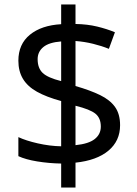

<svg xmlns="http://www.w3.org/2000/svg" viewBox="-20 -779 612 857"><path d="M253 -49Q198 -50 146 -58.5Q94 -67 62 -82V-167Q96 -151 149 -139Q202 -127 253 -126V-328Q187 -346 145 -369.5Q103 -393 82.5 -427Q62 -461 62 -508Q62 -582 113.5 -624Q165 -666 253 -671V-759H317V-672Q370 -671 413.5 -660.5Q457 -650 493 -635L466 -561Q434 -574 395.5 -583.5Q357 -593 317 -596V-395Q383 -376 427 -354.5Q471 -333 493.5 -301.5Q516 -270 516 -220Q516 -150 464 -106.5Q412 -63 317 -53V58H253ZM317 -131Q376 -137 403 -158.5Q430 -180 430 -214Q430 -252 406 -271.5Q382 -291 317 -307ZM253 -594Q199 -590 173.5 -569Q148 -548 148 -515Q148 -475 170.5 -453.5Q193 -432 253 -417Z"/></svg>

Font: Noto Sans Gunjala Gondi
Style: Regular
Weight: 400
Designer: Ek Type
Foundry: Ek Type
Version: Version 1.004